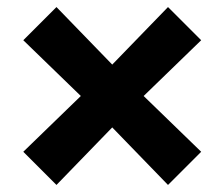

<svg xmlns="http://www.w3.org/2000/svg" viewBox="-20 -527 636 544"><path d="M140 -3 298 -166 456 -3 550 -97 387 -255 550 -413 456 -507 298 -344 140 -507 46 -413 209 -255 46 -97Z"/></svg>

Font: Jost
Style: Bold
Weight: 700
Version: Version 3.710